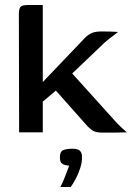

<svg xmlns="http://www.w3.org/2000/svg" viewBox="-20 -526 524 763"><path d="M56 0 55 -470Q55 -491 61.5 -498.5Q68 -506 90 -506H150V-200L320 -378Q333 -390 346.5 -395.5Q360 -401 385 -401Q404 -401 420 -400.5Q436 -400 449 -399Q446 -396 436.5 -389Q427 -382 416 -373.5Q405 -365 396 -357L267 -234L441 -41Q452 -29 463 -19Q474 -9 484 0Q459 1 433.5 1Q408 1 388 1Q365 1 353.5 -4.5Q342 -10 329 -23L202 -166L150 -122V0ZM220 217Q229 200 234.5 185.5Q240 171 245.5 157.5Q251 144 255 132Q253 132 250.5 132Q248 132 246 131Q235 130 226.5 124Q218 118 218 99Q218 76 231.5 70.5Q245 65 268 65Q279 65 287.5 67.5Q296 70 301 77.5Q306 85 306 100Q306 119 299 141.5Q292 164 281 184.5Q270 205 261 217Z"/></svg>

Font: Genos Thin Medium
Style: Regular
Weight: 500
Version: Version 1.010